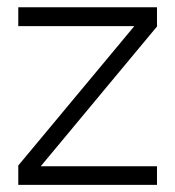

<svg xmlns="http://www.w3.org/2000/svg" viewBox="-20 -518 491 538"><path d="M356.4 -444.8 31.2 -54.2V0H419.9V-52.2H94.2L419.9 -443.8V-497.6H31.2V-444.8Z"/></svg>

Font: Estedad Light
Style: Regular
Weight: 300
Designer: Amin Abedi
Version: Version 7.3